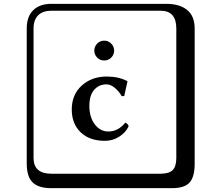

<svg xmlns="http://www.w3.org/2000/svg" viewBox="-20 -774 1140 1006"><path d="M489 -472.4Q474.1 -487.8 474.1 -508.8Q474.1 -529.8 489 -545.4Q503.9 -561 525.9 -561Q547.9 -561 563 -545.4Q578.1 -529.8 578.1 -508.8Q578.1 -487.8 563 -472.4Q547.9 -457 525.9 -457Q503.9 -457 489 -472.4ZM538.1 -332Q498 -332 473.1 -303Q448.2 -273.9 448.2 -219.2Q448.2 -160.2 476.6 -122.6Q504.9 -85 547.9 -85Q598.6 -85 636.2 -130.9H638.2Q653.3 -122.1 653.8 -111.8Q638.7 -79.6 604.7 -57.9Q570.8 -36.1 529.8 -36.1Q448.7 -36.1 402.3 -81.1Q356 -126 356 -200.2Q356 -278.3 408.4 -325.7Q460.9 -373 539.1 -373Q601.1 -373 647 -349.1L647.9 -347.2L630.9 -271L618.2 -270Q602.1 -296.9 580.6 -314.5Q559.1 -332 538.1 -332ZM249 -717.8Q204.1 -717.8 179.9 -693.8Q155.8 -669.9 155.8 -625V53.2Q155.8 136.2 249 136.2H820.8Q865.7 136.2 884.8 117.2Q903.8 98.1 903.8 53.2V-625Q903.8 -717.8 820.8 -717.8ZM1000 84Q1000 152.8 973.4 182.4Q946.8 211.9 880.9 211.9H249Q181.2 211.9 150.6 181.4Q120.1 150.9 120.1 84V-625Q120.1 -687 154.1 -720.5Q188 -753.9 249 -753.9H851.1Q920.9 -753.9 960.4 -721.9Q1000 -689.9 1000 -625Z"/></svg>

Font: Linux Biolinum Keyboard O
Style: Regular
Weight: 700
Designer: Philipp H. Poll
Foundry: Philipp H. Poll
Version: Version 0.6.1